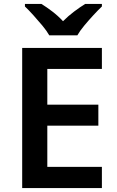

<svg xmlns="http://www.w3.org/2000/svg" viewBox="-20 -958 598 978"><path d="M499 0H93V-714H499V-607H221V-425H481V-318H221V-108H499ZM231 -778Q218 -801 195.5 -828Q173 -855 149.5 -881Q126 -907 107 -925V-938H191Q217 -922 246.5 -899.5Q276 -877 301 -850Q328 -877 358 -899.5Q388 -922 414 -938H499V-925Q480 -907 456 -881Q432 -855 409.5 -828Q387 -801 374 -778Z"/></svg>

Font: Noto Sans Cham SemiBold
Style: Regular
Weight: 600
Version: Version 2.002